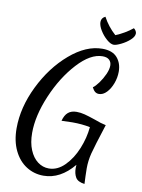

<svg xmlns="http://www.w3.org/2000/svg" viewBox="-105 -981 845 1144"><g transform="rotate(10 317.0 -408.5)"><path d="M420 9Q420 -4 421 -11Q340 87 238 87Q181 87 134 57Q87 27 59.5 -30Q32 -87 32 -164Q32 -290 95.5 -420Q159 -550 257.5 -634.5Q356 -719 454 -719Q515 -719 544 -685.5Q573 -652 573 -601Q573 -565 560 -530Q547 -495 525.5 -472.5Q504 -450 479 -450Q466 -450 456 -457.5Q446 -465 437 -483Q452 -493 471 -519Q490 -545 503.5 -575Q517 -605 517 -628Q517 -649 503.5 -662Q490 -675 463 -675Q390 -675 311.5 -589.5Q233 -504 180.5 -380.5Q128 -257 128 -153Q128 -94 146 -50.5Q164 -7 194.5 16Q225 39 262 39Q314 39 357.5 -4.5Q401 -48 428 -114Q455 -180 461 -246Q412 -256 354 -256Q336 -256 288 -254Q297 -289 316.5 -305.5Q336 -322 368 -322Q392 -322 417 -315.5Q442 -309 480 -296Q522 -280 552 -274Q508 -138 496.5 -92.5Q485 -47 485 -1L486 46Q488 74 488 93Q447 88 433.5 65Q420 42 420 9ZM414 -874Q414 -899 438 -910Q468 -854 515 -812Q571 -835 617 -872Q624 -867 629 -859Q634 -851 634 -843Q634 -824 611.5 -803.5Q589 -783 559.5 -768.5Q530 -754 515 -754Q497 -754 473 -774.5Q449 -795 431.5 -823.5Q414 -852 414 -874Z"/></g></svg>

Font: Dancing Script
Style: Bold
Weight: 700
Designer: Pablo Impallari
Foundry: Pablo Impallari
Version: Version 2.000